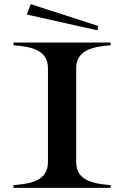

<svg xmlns="http://www.w3.org/2000/svg" viewBox="-20 -905 597 925"><path d="M45 -13V0H513V-13C431 -20 347 -34 347 -124V-576C347 -666 431 -680 513 -687V-700H45V-687C129 -680 211 -666 211 -576V-124C211 -34 129 -20 45 -13ZM109 -835 449 -759 453 -780 128 -885Z"/></svg>

Font: Sprat Extended Medium
Style: Regular
Weight: 500
Width: 9
Designer: Ethan Nakache
Foundry: Collletttivo
Version: Version 2.000;Glyphs 3.2 (3217)